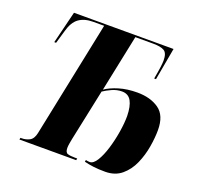

<svg xmlns="http://www.w3.org/2000/svg" viewBox="-125 -852 1035 995"><g transform="rotate(20 392.5 -354.5)"><path d="M552 5Q515 5 487 1.5Q459 -2 436 -8L438 -18Q449 -15 460 -15Q480 -15 498.5 -45Q517 -75 531 -121Q545 -167 553 -216.5Q561 -266 561 -305Q560 -359 544 -387.5Q528 -416 493 -416Q465 -416 438.5 -404Q412 -392 393 -379L333 -94Q331 -84 328.5 -69.5Q326 -55 326 -44Q326 -19 340.5 -14.5Q355 -10 380 -10H393L391 0H78L80 -10H86Q110 -10 130 -20.5Q150 -31 157 -65L289 -704H229Q180 -704 150 -682Q120 -660 106 -608L85 -536H75L119 -714H668L636 -536H626Q634 -580 637 -603.5Q640 -627 640 -640Q640 -681 620.5 -692.5Q601 -704 560 -704H461L396 -391Q425 -411 469.5 -424.5Q514 -438 570 -438Q642 -438 689 -405Q736 -372 736 -291Q736 -250 727.5 -199Q719 -148 698.5 -101.5Q678 -55 642 -25Q606 5 552 5Z"/></g></svg>

Font: Noto Serif Display ExtraCondensed Black
Style: Italic
Weight: 900
Width: 2
Italic angle: -12°
Designer: Monotype Design Team
Foundry: Monotype Imaging Inc.
Version: Version 2.009